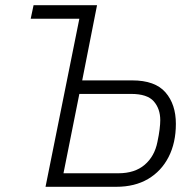

<svg xmlns="http://www.w3.org/2000/svg" viewBox="-20 -718 750 738"><path d="M155 0 285 -646H98L109 -698H353L296 -409H488Q576 -409 616 -363Q656 -317 656 -242Q656 -169 628 -114.5Q600 -60 549 -30Q498 0 427 0ZM224 -52H435Q498 -52 536 -84.5Q574 -117 585 -172Q591 -200 593.5 -221Q596 -242 596 -256Q596 -300 571 -328.5Q546 -357 484 -357H285Z"/></svg>

Font: IBM Plex Sans Light
Style: Italic
Weight: 300
Italic angle: -11.31°
Designer: Mike Abbink, Paul van der Laan, Pieter van Rosmalen
Foundry: Bold Monday
Version: Version 3.201